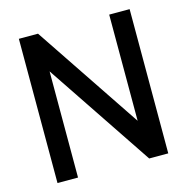

<svg xmlns="http://www.w3.org/2000/svg" viewBox="-101 -759 848 869"><g transform="rotate(-15 323.0 -324.0)"><path d="M582 13.7H492.7L159.2 -483.9V13.7H63V-662.1H152.8L486.3 -164.6V-662.1H582Z"/></g></svg>

Font: Potro Sans Bangla
Style: Bold
Weight: 700
Designer: Jayed Ahsan Saad
Foundry: Codepotro
Version: Potro Sans Bangla;Version 0.996;CodepotroFonts;